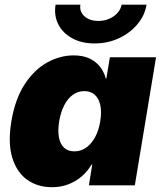

<svg xmlns="http://www.w3.org/2000/svg" viewBox="-20 -780 680 808"><path d="M198.7 7.8Q138.7 7.8 94.7 -23.2Q50.8 -54.2 31.7 -116Q12.7 -177.7 27.8 -269.5Q43.9 -364.3 84.2 -425.8Q124.5 -487.3 178.7 -517.1Q232.9 -546.9 289.6 -546.9Q328.6 -546.9 356 -534.2Q383.3 -521.5 400.6 -499.5Q418 -477.5 424.8 -450.2H427.7L442.4 -539.1H636.7L547.4 0H354L368.2 -86.9H364.7Q348.6 -59.1 324 -37.8Q299.3 -16.6 267.8 -4.4Q236.3 7.8 198.7 7.8ZM293 -143.1Q320.3 -143.1 342.5 -158.7Q364.7 -174.3 380.1 -202.6Q395.5 -231 401.9 -269.5Q408.2 -309.1 402.1 -337.4Q396 -365.7 378.9 -381.1Q361.8 -396.5 334.5 -396.5Q308.1 -396.5 286.6 -381.1Q265.1 -365.7 250.5 -337.4Q235.8 -309.1 229 -269.5Q222.7 -230.5 228 -201.9Q233.4 -173.3 249.8 -158.2Q266.1 -143.1 293 -143.1ZM378.4 -597.2Q323.7 -597.2 283.9 -618.9Q244.1 -640.6 225.3 -677.7Q206.5 -714.8 213.9 -760.3H318.4Q313.5 -731.4 335.2 -711.7Q356.9 -691.9 394 -691.9Q418.5 -691.9 439.5 -700.9Q460.4 -710 474.4 -725.6Q488.3 -741.2 491.7 -760.3H596.7Q589.4 -714.8 558.1 -677.7Q526.9 -640.6 480 -618.9Q433.1 -597.2 378.4 -597.2Z"/></svg>

Font: Inter 18pt Black
Style: Italic
Weight: 900
Italic angle: -9.3988°
Designer: Rasmus Andersson
Foundry: rsms
Version: Version 4.001;git-66647c0bb